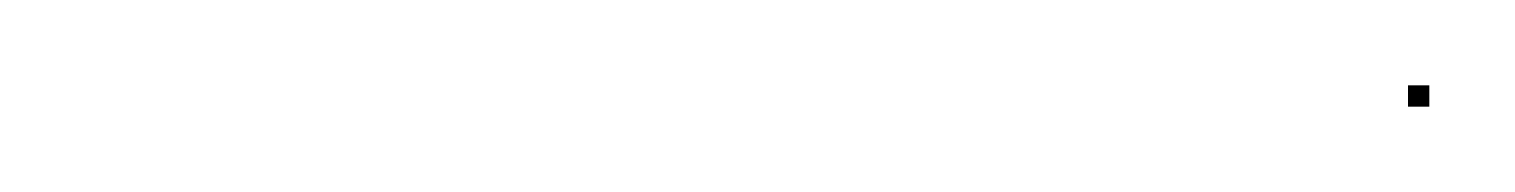

<svg xmlns="http://www.w3.org/2000/svg" viewBox="-20 -354 355 45"><path d="M310 -329V-334H315V-329Z"/></svg>

Font: FRB American Cursive Just Beginnings
Style: Italic
Weight: 400
Italic angle: -25°
Version: Version 2.0;Modular Font Editor K font №1